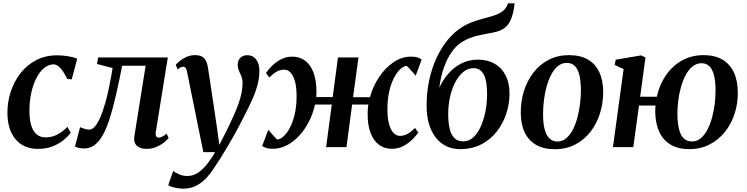

<svg xmlns="http://www.w3.org/2000/svg" viewBox="-20 -882 4476 1151"><path d="M208 10.5Q122.5 10.5 73.8 -46.5Q25 -103.5 24.5 -206Q24 -267 43 -327.8Q62 -388.5 99.8 -439Q137.5 -489.5 194 -520Q250.5 -550.5 324.5 -550.5Q353 -550.5 386.2 -545.2Q419.5 -540 443 -530L410 -406.5L383 -408.5Q371 -434 357.8 -453.8Q344.5 -473.5 330.2 -484.8Q316 -496 301 -496Q272.5 -496 246.2 -475.5Q220 -455 199.8 -417Q179.5 -379 167.8 -327.2Q156 -275.5 156.5 -213.5Q157 -161 168.2 -126.8Q179.5 -92.5 200.8 -75.5Q222 -58.5 253 -58.5Q281.5 -58.5 304.8 -67Q328 -75.5 347.8 -89.8Q367.5 -104 384 -121.5L404 -86Q389.5 -66 362.5 -43.5Q335.5 -21 296.8 -5.2Q258 10.5 208 10.5Z M914 -91Q911 -70.5 917.2 -63.5Q923.5 -56.5 931 -56.5Q939.5 -56.5 951.2 -62Q963 -67.5 978.5 -81L991 -55Q982 -42.5 962.5 -27.2Q943 -12 916.2 -0.8Q889.5 10.5 858 10.5Q820 10.5 799.8 -8.8Q779.5 -28 785.5 -65.5L853 -488H712.5Q693 -390 674.8 -310.5Q656.5 -231 637.5 -171.2Q618.5 -111.5 596 -72Q574 -32.5 546.5 -12.2Q519 8 483 8Q467 8 450.5 4Q434 0 429.5 -3.5L460 -119.5Q464.5 -117.5 473.5 -114.2Q482.5 -111 493.8 -108Q505 -105 515 -105Q531 -105 545.5 -120Q560 -135 572.2 -159.2Q584.5 -183.5 594.8 -213.2Q605 -243 613.5 -273Q624 -312 632.2 -351Q640.5 -390 646.2 -422.5Q652 -455 655 -474L561.5 -498.5L568.5 -537.5H986Z M1101.5 -450.5Q1098 -468.5 1092.5 -475.2Q1087 -482 1079 -482Q1070.5 -482 1062.8 -478Q1055 -474 1045.5 -465.5L1033.5 -493.5Q1040.5 -502.5 1057.2 -516.2Q1074 -530 1097.8 -540.8Q1121.5 -551.5 1148.5 -551.5Q1175 -551.5 1190.8 -542.8Q1206.5 -534 1214.8 -517.2Q1223 -500.5 1226.5 -477Q1233 -435.5 1239.8 -391Q1246.5 -346.5 1253.2 -301Q1260 -255.5 1266.8 -210.2Q1273.5 -165 1280 -122L1295 -13.5L1347 -116Q1366.5 -156.5 1382.5 -192.5Q1398.5 -228.5 1410 -261Q1421.5 -293.5 1427.8 -323.8Q1434 -354 1434 -383Q1434 -408.5 1426.8 -425.5Q1419.5 -442.5 1412.2 -458Q1405 -473.5 1405 -495Q1405 -520 1420.8 -535.5Q1436.5 -551 1463 -551Q1487 -551 1503 -538.2Q1519 -525.5 1527 -504.5Q1535 -483.5 1535 -458.5Q1535 -412 1521.8 -365.8Q1508.5 -319.5 1487 -273.8Q1465.5 -228 1441.5 -181.5Q1425.5 -149.5 1407.8 -116.2Q1390 -83 1371.5 -50.5Q1353 -18 1334.5 12.8Q1316 43.5 1298.8 71Q1281.5 98.5 1265.5 121.5Q1239.5 162.5 1211 191Q1182.5 219.5 1150.2 234.2Q1118 249 1079 249Q1053.5 249 1028 243Q1002.5 237 988.5 229L1018 142.5Q1028.5 151 1051.8 162Q1075 173 1103.5 173Q1134 173 1161.2 157Q1188.5 141 1215.2 109.2Q1242 77.5 1269.5 30H1199Z M1615 10Q1592.5 10 1577.5 5.5Q1562.5 1 1551.5 -7L1588.5 -104Q1592.5 -99 1599.5 -91Q1606.5 -83 1614.2 -74.2Q1622 -65.5 1629 -57.8Q1636 -50 1641 -45.5Q1660 -46.5 1680.2 -64.8Q1700.5 -83 1718.2 -117Q1736 -151 1747 -198.5Q1758 -246 1758 -305Q1758 -360.5 1747.8 -395.8Q1737.5 -431 1721 -447.8Q1704.5 -464.5 1684.5 -464.5Q1659 -464.5 1638 -452.2Q1617 -440 1594.5 -417.5L1574.5 -444.5Q1584 -459 1605.8 -482.2Q1627.5 -505.5 1659.8 -524Q1692 -542.5 1732.5 -542.5Q1775.5 -542.5 1808 -519Q1840.5 -495.5 1858.8 -448.5Q1877 -401.5 1877 -330.5Q1877 -323 1876.8 -315Q1876.5 -307 1875.5 -300H1974.5L2006 -537.5H2129L2096.5 -299.5H2198Q2216 -365.5 2253 -420.8Q2290 -476 2339.5 -509.2Q2389 -542.5 2444.5 -542.5Q2467 -542.5 2482.2 -538Q2497.5 -533.5 2507.5 -524.5L2472 -428.5Q2467.5 -433.5 2460.5 -441.5Q2453.5 -449.5 2445.8 -458.2Q2438 -467 2430.8 -474.8Q2423.5 -482.5 2418.5 -487Q2400 -486.5 2379.8 -467.8Q2359.5 -449 2341.8 -415Q2324 -381 2313.2 -333.5Q2302.5 -286 2302.5 -227Q2302.5 -173 2312.5 -137.5Q2322.5 -102 2339.5 -84.8Q2356.5 -67.5 2377 -67.5Q2402.5 -67.5 2423.5 -79.5Q2444.5 -91.5 2468 -115L2487.5 -87Q2478 -73.5 2456.2 -50.2Q2434.5 -27 2402 -8.5Q2369.5 10 2328.5 10Q2284.5 10 2251.5 -14.5Q2218.5 -39 2200.8 -86.8Q2183 -134.5 2184 -203Q2184 -215 2185 -228.5Q2186 -242 2188 -255.5H2091L2057 0H1935L1969 -255.5H1868.5Q1856.5 -201 1832 -153Q1807.5 -105 1773.5 -68.2Q1739.5 -31.5 1699 -10.8Q1658.5 10 1615 10Z M3065 -862 3060.5 -829.5Q3053.5 -789.5 3040.8 -761Q3028 -732.5 3004.8 -714.5Q2981.5 -696.5 2941 -688Q2931 -686 2919.8 -683.8Q2908.5 -681.5 2896 -679.5Q2874 -675 2848.2 -669.5Q2822.5 -664 2796 -654Q2769.5 -644 2743.5 -626.5Q2713.5 -606.5 2687.2 -569.2Q2661 -532 2641.8 -478.5Q2622.5 -425 2613.5 -356Q2634.5 -402.5 2668 -440.8Q2701.5 -479 2746.2 -501.8Q2791 -524.5 2845.5 -524.5Q2902.5 -524.5 2945 -500.2Q2987.5 -476 3011 -430.2Q3034.5 -384.5 3034.5 -320.5Q3034.5 -260 3015.2 -201Q2996 -142 2958.5 -93.8Q2921 -45.5 2865.5 -16.8Q2810 12 2738 12Q2692 12 2655.2 -6Q2618.5 -24 2592.2 -57.5Q2566 -91 2551.8 -139Q2537.5 -187 2537.5 -248Q2537.5 -332 2554 -405.8Q2570.5 -479.5 2599.2 -539.8Q2628 -600 2665.8 -645Q2703.5 -690 2746 -717Q2779.5 -738.5 2813.5 -750.8Q2847.5 -763 2879.8 -771.2Q2912 -779.5 2939.5 -788.2Q2967 -797 2988 -811Q3009 -825 3020.5 -849.5L3025.5 -862ZM2819 -473.5Q2784.5 -473.5 2756.5 -450Q2728.5 -426.5 2708.2 -387Q2688 -347.5 2677.2 -298Q2666.5 -248.5 2667 -195.5Q2667 -146 2675.8 -109.8Q2684.5 -73.5 2704.2 -54Q2724 -34.5 2756.5 -34.5Q2792.5 -34.5 2819.5 -60.5Q2846.5 -86.5 2864.5 -129Q2882.5 -171.5 2891.5 -222.2Q2900.5 -273 2900 -322Q2899.5 -400.5 2879 -437Q2858.5 -473.5 2819 -473.5Z M3391 -551.5Q3458 -551.5 3503.5 -525.5Q3549 -499.5 3572.2 -450.2Q3595.5 -401 3596 -331Q3596 -263.5 3576.5 -201.8Q3557 -140 3519.5 -91.8Q3482 -43.5 3428 -15.5Q3374 12.5 3306 12.5Q3239.5 12.5 3194 -13.5Q3148.5 -39.5 3125.2 -88.8Q3102 -138 3102 -206.5Q3101.5 -275.5 3121.2 -337.5Q3141 -399.5 3178.5 -447.8Q3216 -496 3269.8 -523.8Q3323.5 -551.5 3391 -551.5ZM3377.5 -505Q3347.5 -505 3324.5 -486Q3301.5 -467 3284.5 -434.5Q3267.5 -402 3256.5 -362Q3245.5 -322 3240.5 -279.8Q3235.5 -237.5 3235.5 -198.5Q3235.5 -142 3245.5 -105.5Q3255.5 -69 3274.8 -51.2Q3294 -33.5 3321 -33.5Q3351 -33.5 3374 -52.8Q3397 -72 3413.8 -104.2Q3430.5 -136.5 3441.2 -176.5Q3452 -216.5 3457.2 -259Q3462.5 -301.5 3462.5 -340Q3462 -396 3453 -432.5Q3444 -469 3425.5 -487Q3407 -505 3377.5 -505Z M3817.5 -302H3917.5Q3932.5 -372.5 3970.8 -429Q4009 -485.5 4067 -518.5Q4125 -551.5 4198.5 -551.5Q4264.5 -551.5 4309.5 -525.5Q4354.5 -499.5 4378.2 -450.2Q4402 -401 4403 -331Q4404 -262.5 4384 -200.8Q4364 -139 4325.8 -91.2Q4287.5 -43.5 4233.5 -15.8Q4179.5 12 4112.5 12Q4046.5 12 4001.5 -14.2Q3956.5 -40.5 3933 -89.8Q3909.5 -139 3908 -208.5Q3908 -219 3908.5 -229.2Q3909 -239.5 3909.5 -249.5H3810.5L3776.5 0H3654.5L3718.5 -468L3665 -492.5L3671 -524L3823 -550L3849.5 -537.5ZM4185.5 -503Q4156 -503 4132.2 -484Q4108.5 -465 4091.2 -433Q4074 -401 4062.5 -361Q4051 -321 4045.8 -278Q4040.5 -235 4041 -195.5Q4042 -140 4051.5 -104.2Q4061 -68.5 4080.2 -51.2Q4099.5 -34 4128.5 -34Q4158 -34 4180.8 -53Q4203.5 -72 4220.5 -104.2Q4237.5 -136.5 4248.5 -176.8Q4259.5 -217 4264.8 -260.5Q4270 -304 4269.5 -345Q4269 -398.5 4259.5 -433.5Q4250 -468.5 4231.8 -485.8Q4213.5 -503 4185.5 -503Z"/></svg>

Font: Merriweather 60pt SemiBold
Style: Italic
Weight: 600
Italic angle: -7.8°
Version: Version 2.101